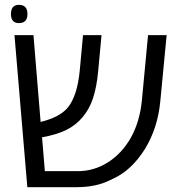

<svg xmlns="http://www.w3.org/2000/svg" viewBox="-20 -776 747 796"><path d="M40 -630.4H118.7L148.4 -270.5Q226.6 -289.6 260.3 -329.1Q300.3 -377.4 310.5 -482.4L324.2 -630.4H400.9L387.2 -482.9Q380.9 -415 365.7 -369.1Q350.6 -323.2 321.8 -289.6Q294.4 -256.8 254.9 -237.3Q215.3 -217.8 157.7 -207.5L154.3 -207L166 -66.4H302.2Q369.6 -66.4 427.2 -102.8Q484.9 -139.2 522.5 -205.1Q559.1 -271 567.9 -356.4L593.8 -630.4H670.9L644.5 -355.5Q633.8 -244.6 581.1 -158.7Q553.2 -113.8 518.3 -81.5Q483.4 -49.3 437.5 -29.8Q379.4 0 297.4 0H93.3ZM25.4 -717.8Q25.4 -755.9 58.6 -755.9Q93.8 -755.9 93.8 -717.8Q93.8 -680.2 58.6 -680.2Q25.4 -680.2 25.4 -717.8Z"/></svg>

Font: Viking Open Sans
Style: Regular
Weight: 400
Foundry: Ascender Corporation
Version: Version 2.001